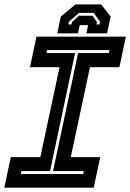

<svg xmlns="http://www.w3.org/2000/svg" viewBox="-37 -870 604 890"><path d="M-17 0 13 -141.5H150L239 -558.5H102L132 -700H546.5L516.5 -558.5H380L291 -141.5H427.5L397.5 0ZM59.5 -63H348.5L351.5 -77H209L325 -624H467.5L470.5 -638H181.5L178.5 -624H311L195 -77H62.5ZM431.5 -849.5 476 -793.5 459.5 -715.5H363.5L371.5 -753.5H332.5L324.5 -715.5H228.5L245 -793.5L312.5 -849.5ZM397.5 -810.5H329.5L282.5 -769.5L280 -756.5H294L296.5 -767.5L329.5 -797H391.5L412.5 -767.5L410 -756.5H424L426.5 -769.5Z"/></svg>

Font: Tourney Thin
Style: Italic
Weight: 100
Italic angle: -12°
Designer: Tyler Finck
Foundry: Etcetera Type Co
Version: Version 1.015